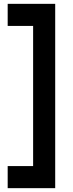

<svg xmlns="http://www.w3.org/2000/svg" viewBox="-20 -800 382 1000"><path d="M20 180V65H152.5V-665H20V-780H267.5V180Z"/></svg>

Font: Mohave Light SemiBold
Style: Regular
Weight: 600
Version: Version 2.003